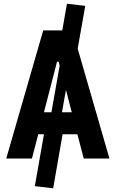

<svg xmlns="http://www.w3.org/2000/svg" viewBox="-20 -858 626 1039"><path d="M267.6 161.1 168.5 149.4 217.8 -131.3H187L152.8 0H13.7L213.9 -693.4H316.9L342.3 -837.9L441.4 -826.2L400.4 -594.7L572.3 0H433.1L398.9 -131.3H318.8ZM258.3 -250.5 302.7 -502.4 297.4 -523.9H288.6L217.8 -250.5ZM336.9 -371.6 315.4 -250.5H368.2Z"/></svg>

Font: Cascadia Mono PL
Style: Bold
Weight: 700
Monospace: yes
Designer: Aaron Bell
Foundry: Saja Typeworks
Version: Version 2404.023; ttfautohint (v1.8.4)